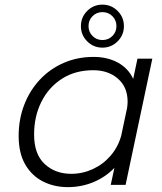

<svg xmlns="http://www.w3.org/2000/svg" viewBox="-20 -778 683 808"><path d="M265.5 9.5Q208 9.5 161 -14.2Q114 -38 86.2 -85.8Q58.5 -133.5 58.5 -206Q58.5 -276 81.8 -336.5Q105 -397 147.5 -442.5Q190 -488 247.8 -513.2Q305.5 -538.5 373.5 -538.5Q432.5 -538.5 476.2 -514.5Q520 -490.5 540.5 -446L558.5 -531H621L508.5 0H446L461.5 -71.5Q423 -32 372.5 -11.2Q322 9.5 265.5 9.5ZM123.5 -212Q123.5 -129 168 -87.8Q212.5 -46.5 279.5 -46.5Q327.5 -46.5 370.8 -66.5Q414 -86.5 445.2 -122.5Q476.5 -158.5 490 -206.5L515 -324.5Q517 -338.5 517 -350.5Q517 -411.5 476.2 -447Q435.5 -482.5 372.5 -482.5Q296.5 -482.5 240.5 -446.5Q184.5 -410.5 154 -349.2Q123.5 -288 123.5 -212ZM411 -577.5Q373.5 -577.5 347 -604Q320.5 -630.5 320.5 -668Q320.5 -705.5 347 -732Q373.5 -758.5 411 -758.5Q448.5 -758.5 475 -732Q501.5 -705.5 501.5 -668Q501.5 -630.5 475 -604Q448.5 -577.5 411 -577.5ZM411 -609.5Q436 -609.5 453 -626.5Q470 -643.5 470 -668Q470 -693 453 -710Q436 -727 411 -727Q386.5 -727 369.5 -710Q352.5 -693 352.5 -668Q352.5 -643.5 369.5 -626.5Q386.5 -609.5 411 -609.5Z"/></svg>

Font: Epilogue Light
Style: Italic
Weight: 300
Italic angle: -12°
Designer: Tyler Finck
Foundry: Etcetera Type Co
Version: Version 2.111; ttfautohint (v1.8.3)